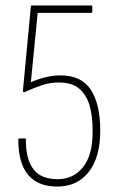

<svg xmlns="http://www.w3.org/2000/svg" viewBox="-20 -675 429 703"><path d="M190 8Q47 8 47 -164Q47 -168 52 -168H71Q75 -168 75 -164Q74 -94 101.5 -56.5Q129 -19 191 -19Q249 -19 284 -63Q319 -107 319 -189V-202Q319 -250 308 -288.5Q297 -327 270.5 -350Q244 -373 195 -373Q163 -373 133.5 -363Q104 -353 73 -339Q69 -336 66 -338Q63 -340 64 -344L93 -651Q93 -655 97 -655H313Q318 -655 318 -651V-632Q318 -628 313 -628H118L93 -374Q118 -385 146 -392Q174 -399 201 -399Q278 -399 312.5 -346.5Q347 -294 347 -196Q347 -99 305 -45.5Q263 8 190 8Z"/></svg>

Font: Sofia Sans Cond ExtraLight
Style: Regular
Weight: 200
Width: 3
Designer: Botio Nikoltchev, Ani Petrova
Foundry: lettersoup
Version: Version 4.100; ttfautohint (v1.8.3)